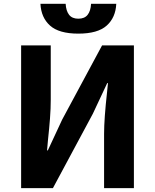

<svg xmlns="http://www.w3.org/2000/svg" viewBox="-20 -978 806 998"><path d="M243.8 -742V-460.2Q243.8 -413.8 239.9 -362.6Q236 -311.4 229.2 -248.2L224.6 -196.2H228.6L303.2 -356.4L510.6 -742H676V0H521V-282.8Q521 -360.4 536.6 -500.4L541.2 -545.8H537.2L462.4 -386.4L255 0H89.8V-742ZM190.2 -958.4H321.2Q323.4 -921.2 339.2 -901Q355 -880.8 387.2 -880.8Q419.6 -880.8 435.5 -901Q451.4 -921.2 453.4 -958.4H584.4Q581.2 -886.8 534.6 -845Q488 -803.2 387.2 -803.2Q286.6 -803.2 240.1 -845Q193.6 -886.8 190.2 -958.4Z"/></svg>

Font: 寒蝉端黑体 Light
Style: Regular
Weight: 300
Designer: ChillDuanSans {Warren2060}; 
Source Han Sans {Ryoko NISHIZUKA 西塚涼子 (kana, bopomofo & ideographs); Paul D. Hunt (Latin, G
Foundry: ChillType&Adobe
Version: Version 1.300;Glyphs 3.3 (3306)